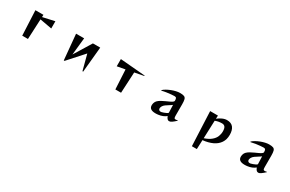

<svg xmlns="http://www.w3.org/2000/svg" viewBox="179 -2045 5642 3732"><g transform="rotate(30 3000.0 -179.0)"><path d="M345 0 319 -557H499L497 -506L763 -565V-403L494 -452L473 0Z M1704 13 1613 -333 1302 13H1285L1232 -557H1413L1373 -172L1610 -557H1774L1720 13Z M2435 0 2412 -436 2233 -403V-565L2793 -518V-508L2587 -469L2563 0Z M3790 -80Q3744 -37 3709 -12Q3674 13 3646 13Q3624 13 3606.5 -4.5Q3589 -22 3574 -61Q3543 -34 3498 -15.5Q3453 3 3401 9Q3385 11 3370 12Q3355 13 3341 13Q3200 13 3200 -88Q3200 -100 3202 -113Q3204 -126 3208 -141Q3217 -174 3244.5 -200.5Q3272 -227 3311 -248.5Q3350 -270 3391 -288.5Q3432 -307 3467.5 -323.5Q3503 -340 3525.5 -356Q3548 -372 3548 -388Q3548 -432 3537 -447.5Q3526 -463 3495 -463Q3473 -463 3427 -459Q3381 -455 3326 -447Q3271 -439 3221 -426L3216 -436Q3243 -462 3285.5 -486Q3328 -510 3376.5 -529Q3425 -548 3473 -559Q3521 -570 3560 -570Q3622 -570 3652.5 -557.5Q3683 -545 3693.5 -508.5Q3704 -472 3704 -399V-146Q3704 -110 3710.5 -94.5Q3717 -79 3741 -79Q3749 -79 3760.5 -81Q3772 -83 3786 -86ZM3556 -301Q3534 -282 3497.5 -260.5Q3461 -239 3427 -214.5Q3393 -190 3377 -160Q3363 -132 3363 -111Q3363 -91 3375.5 -78Q3388 -65 3411 -65Q3416 -65 3421.5 -65.5Q3427 -66 3432 -67Q3452 -72 3478 -81Q3504 -90 3528 -102Q3552 -114 3562 -126Z M4275 212 4241 -557H4416L4413 -484Q4453 -518 4508 -544Q4563 -570 4615 -570Q4710 -570 4756.5 -511.5Q4803 -453 4803 -346Q4803 -241 4753 -166.5Q4703 -92 4611 -49Q4519 -6 4394 7L4386 212ZM4396 -37Q4495 -71 4551 -118Q4607 -165 4630 -221Q4653 -277 4653 -338Q4653 -406 4630 -436Q4607 -466 4563 -466Q4523 -466 4487.5 -460Q4452 -454 4411 -438Z M5790 -80Q5744 -37 5709 -12Q5674 13 5646 13Q5624 13 5606.5 -4.5Q5589 -22 5574 -61Q5543 -34 5498 -15.5Q5453 3 5401 9Q5385 11 5370 12Q5355 13 5341 13Q5200 13 5200 -88Q5200 -100 5202 -113Q5204 -126 5208 -141Q5217 -174 5244.5 -200.5Q5272 -227 5311 -248.5Q5350 -270 5391 -288.5Q5432 -307 5467.5 -323.5Q5503 -340 5525.5 -356Q5548 -372 5548 -388Q5548 -432 5537 -447.5Q5526 -463 5495 -463Q5473 -463 5427 -459Q5381 -455 5326 -447Q5271 -439 5221 -426L5216 -436Q5243 -462 5285.5 -486Q5328 -510 5376.5 -529Q5425 -548 5473 -559Q5521 -570 5560 -570Q5622 -570 5652.5 -557.5Q5683 -545 5693.5 -508.5Q5704 -472 5704 -399V-146Q5704 -110 5710.5 -94.5Q5717 -79 5741 -79Q5749 -79 5760.5 -81Q5772 -83 5786 -86ZM5556 -301Q5534 -282 5497.5 -260.5Q5461 -239 5427 -214.5Q5393 -190 5377 -160Q5363 -132 5363 -111Q5363 -91 5375.5 -78Q5388 -65 5411 -65Q5416 -65 5421.5 -65.5Q5427 -66 5432 -67Q5452 -72 5478 -81Q5504 -90 5528 -102Q5552 -114 5562 -126Z"/></g></svg>

Font: Reggae One
Style: Regular
Weight: 400
Designer: Fontworks Inc.
Foundry: Fontworks Inc.
Version: Version 1.100